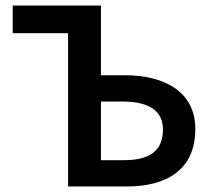

<svg xmlns="http://www.w3.org/2000/svg" viewBox="-20 -674 766 694"><path d="M226 0H438C581 0 686 -59 686 -208C686 -344 572 -402 432 -402H345V-654H26V-554H226ZM345 -95V-307H423C519 -307 569 -273 569 -206C569 -128 520 -95 428 -95Z"/></svg>

Font: Source Sans Pro Semibold
Style: Regular
Weight: 600
Designer: Paul D. Hunt
Foundry: Adobe Systems Incorporated
Version: Version 3.006;hotconv 1.0.111;makeotfexe 2.5.65597